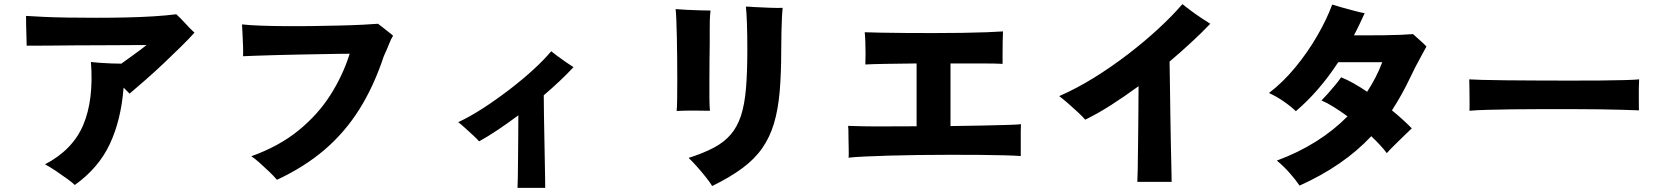

<svg xmlns="http://www.w3.org/2000/svg" viewBox="-20 -836 8040 929"><path d="M342 59Q331 48 305.5 29.5Q280 11 251 -8.5Q222 -28 198 -41Q332 -111 383 -232Q434 -353 420 -536Q437 -534 464 -532Q491 -530 519.5 -529Q548 -528 567 -528Q592 -546 617 -564Q642 -582 661.5 -596.5Q681 -611 689 -618Q683 -618 650.5 -618Q618 -618 568.5 -617.5Q519 -617 461 -617Q403 -617 344.5 -616.5Q286 -616 236 -615.5Q186 -615 152 -615Q118 -615 109 -615Q109 -632 108 -658.5Q107 -685 106.5 -712.5Q106 -740 106 -759Q137 -757 189 -754.5Q241 -752 307 -751Q373 -750 445.5 -750Q518 -750 589 -751.5Q660 -753 723 -757Q786 -761 833 -767Q853 -749 876 -723.5Q899 -698 921 -678Q897 -651 857.5 -612Q818 -573 772.5 -530Q727 -487 683 -448.5Q639 -410 607 -383L578 -412Q566 -256 511.5 -139.5Q457 -23 342 59Z M1320 34Q1306 17 1283 -5Q1260 -27 1236.5 -48Q1213 -69 1196 -80Q1330 -128 1424 -204.5Q1518 -281 1578.5 -376Q1639 -471 1672 -576Q1657 -576 1620 -575.5Q1583 -575 1532.5 -574Q1482 -573 1426 -572Q1370 -571 1316.5 -569.5Q1263 -568 1221 -566.5Q1179 -565 1156 -564Q1157 -584 1156 -613Q1155 -642 1153.5 -670.5Q1152 -699 1151 -718Q1185 -714 1239.5 -712Q1294 -710 1360 -709.5Q1426 -709 1495 -710Q1564 -711 1626.5 -712.5Q1689 -714 1737 -716.5Q1785 -719 1809 -721Q1819 -714 1833 -702.5Q1847 -691 1861 -680.5Q1875 -670 1882 -663Q1872 -648 1863 -624.5Q1854 -601 1837 -564Q1789 -419 1719 -307.5Q1649 -196 1551 -112Q1453 -28 1320 34Z M2484 73Q2485 61 2485.5 24Q2486 -13 2486.5 -64Q2487 -115 2487.5 -171Q2488 -227 2488 -278Q2437 -240 2388.5 -207.5Q2340 -175 2298 -152Q2289 -163 2269 -181.5Q2249 -200 2229 -218Q2209 -236 2197 -245Q2252 -270 2316 -311.5Q2380 -353 2443.5 -401.5Q2507 -450 2560.5 -499Q2614 -548 2647 -588Q2659 -578 2679.5 -563Q2700 -548 2721 -533.5Q2742 -519 2755 -511Q2724 -478 2687.5 -443.5Q2651 -409 2611 -375Q2611 -333 2612 -278.5Q2613 -224 2614 -167Q2615 -110 2616 -59.5Q2617 -9 2617.5 26.5Q2618 62 2618 73Z M3426 64Q3415 46 3395.5 21.5Q3376 -3 3354 -28Q3332 -53 3312 -72Q3384 -95 3434 -121.5Q3484 -148 3516 -185.5Q3548 -223 3565.5 -277Q3583 -331 3589.5 -408.5Q3596 -486 3596 -594Q3596 -671 3594 -725Q3592 -779 3589 -804Q3597 -804 3607 -803.5Q3617 -803 3627 -802Q3663 -800 3704 -798.5Q3745 -797 3767 -798Q3765 -783 3763.5 -751Q3762 -719 3761 -678Q3760 -637 3760 -594Q3760 -480 3752.5 -393Q3745 -306 3725 -239Q3705 -172 3668 -119Q3631 -66 3571.5 -22Q3512 22 3426 64ZM3254 -299Q3256 -320 3256.5 -360Q3257 -400 3257 -450Q3257 -500 3256.5 -553.5Q3256 -607 3255 -655.5Q3254 -704 3252.5 -740Q3251 -776 3249 -792Q3269 -790 3301.5 -788.5Q3334 -787 3366.5 -786Q3399 -785 3418 -785Q3415 -759 3414.5 -738Q3414 -717 3414 -690Q3414 -685 3414 -680Q3414 -675 3414 -670Q3414 -665 3414 -653Q3414 -641 3414 -624Q3413 -591 3413 -544.5Q3413 -498 3412.5 -449Q3412 -400 3412.5 -360Q3413 -320 3415 -300Q3381 -301 3334.5 -301Q3288 -301 3254 -299Z M4086 -73Q4087 -89 4086.5 -114Q4086 -139 4085.5 -164.5Q4085 -190 4085 -210Q4084 -215 4084 -219Q4084 -223 4084 -227Q4105 -226 4154.5 -225Q4204 -224 4271.5 -224.5Q4339 -225 4415 -225V-529Q4334 -528 4266.5 -527Q4199 -526 4167 -524Q4168 -545 4168 -575Q4168 -605 4167 -633.5Q4166 -662 4164 -680Q4188 -679 4239 -678Q4290 -677 4356.5 -676.5Q4423 -676 4495 -676Q4567 -676 4634.5 -677Q4702 -678 4754.5 -680Q4807 -682 4833 -684Q4832 -664 4831.5 -633.5Q4831 -603 4831 -574Q4831 -545 4831 -527Q4799 -529 4730.5 -529Q4662 -529 4579 -529V-226Q4660 -227 4731.5 -228.5Q4803 -230 4853.5 -231.5Q4904 -233 4920 -235Q4919 -222 4919 -199.5Q4919 -177 4919 -151.5Q4919 -126 4919 -106Q4919 -99 4919 -92.5Q4919 -86 4919 -81Q4895 -83 4843.5 -84.5Q4792 -86 4724 -86.5Q4656 -87 4579 -87Q4502 -87 4425 -86Q4348 -85 4280 -83Q4212 -81 4161 -78.5Q4110 -76 4086 -73Z M5483 44Q5484 28 5485 -20.5Q5486 -69 5486.5 -136.5Q5487 -204 5488 -278Q5489 -352 5489 -419Q5422 -370 5356.5 -328Q5291 -286 5231 -257Q5219 -271 5195 -293.5Q5171 -316 5146 -337.5Q5121 -359 5105 -371Q5188 -407 5273.5 -460Q5359 -513 5439 -574.5Q5519 -636 5586.5 -698.5Q5654 -761 5701 -816Q5717 -803 5742 -784.5Q5767 -766 5792.5 -749Q5818 -732 5836 -721Q5793 -676 5742.5 -629.5Q5692 -583 5639 -538Q5640 -482 5641 -411Q5642 -340 5643 -266Q5644 -192 5645.5 -126.5Q5647 -61 5648 -15.5Q5649 30 5649 44Z M6268 62Q6250 35 6220 1Q6190 -33 6158 -59Q6261 -97 6347 -151Q6433 -205 6500 -273Q6466 -298 6434 -318Q6402 -338 6374 -350Q6386 -362 6404.5 -382.5Q6423 -403 6441 -425Q6459 -447 6469 -462Q6497 -451 6529 -433Q6561 -415 6595 -392Q6617 -426 6635.5 -461.5Q6654 -497 6668 -535H6455Q6363 -394 6250 -298Q6225 -322 6191 -345.5Q6157 -369 6120 -386Q6187 -437 6246.5 -509Q6306 -581 6352.5 -661Q6399 -741 6426 -814Q6444 -808 6474.5 -799.5Q6505 -791 6535.5 -783Q6566 -775 6583 -772Q6570 -744 6557.5 -717.5Q6545 -691 6531 -665Q6557 -665 6596 -665Q6635 -665 6677.5 -665.5Q6720 -666 6757 -667.5Q6794 -669 6817 -671Q6831 -658 6850 -641.5Q6869 -625 6882 -611Q6874 -596 6859 -569Q6844 -542 6828.5 -512Q6813 -482 6802 -458Q6763 -376 6715 -302Q6769 -258 6811 -215Q6798 -203 6774.5 -180Q6751 -157 6727.5 -134Q6704 -111 6690 -95Q6677 -113 6657.5 -134Q6638 -155 6615 -177Q6480 -33 6268 62Z M7090 -300Q7091 -318 7090.5 -347Q7090 -376 7090 -405Q7090 -434 7089 -452Q7103 -451 7150 -449.5Q7197 -448 7265 -447.5Q7333 -447 7412.5 -446.5Q7492 -446 7572 -446Q7652 -446 7722.5 -446.5Q7793 -447 7843 -448.5Q7893 -450 7911 -452Q7910 -436 7909.5 -406.5Q7909 -377 7909.5 -348Q7910 -319 7910 -302Q7887 -303 7839 -304.5Q7791 -306 7726 -307Q7661 -308 7587 -308Q7513 -308 7438 -308Q7363 -308 7294.5 -307Q7226 -306 7173 -304.5Q7120 -303 7090 -300Z"/></svg>

Font: Zen Kaku Gothic Antique Black
Style: Regular
Weight: 900
Designer: Yoshimichi Ohira
Foundry: Positype
Version: Version 1.001